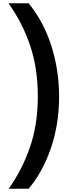

<svg xmlns="http://www.w3.org/2000/svg" viewBox="-20 -885 426 1173"><path d="M341 -295Q341 -126 291 20Q241 166 155 268H33Q113 157 162 17.5Q211 -122 211 -296Q211 -467 164.5 -605.5Q118 -744 32 -865H155Q247 -752 294 -604Q341 -456 341 -295Z"/></svg>

Font: Noto Sans Telugu UI ExtraCondensed
Style: Bold
Weight: 700
Width: 2
Designer: Jelle Bosma - Monotype Design Team
Foundry: Monotype Imaging Inc.
Version: Version 2.006